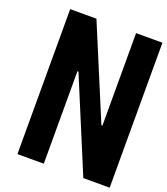

<svg xmlns="http://www.w3.org/2000/svg" viewBox="-162 -1029 992 1141"><g transform="rotate(20 333.5 -458.5)"><path d="M250 0H83.3V-916.7H249.3L493.5 -332H500V-916.7H666.7V0H500L256.5 -584.6H250Z"/></g></svg>

Font: Monoid
Style: Bold
Weight: 700
Width: 4
Designer: Andreas Larsen (@larsenwork)
Version: Version 0.61